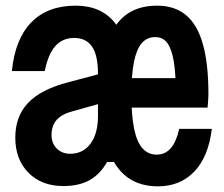

<svg xmlns="http://www.w3.org/2000/svg" viewBox="-20 -641 790 678"><path d="M538 17Q437 17 387 -61.5Q337 -140 337 -307Q337 -469 385 -545Q433 -621 535 -621Q597 -621 637 -587.5Q677 -554 696.5 -485Q716 -416 716 -308Q716 -297 715 -284.5Q714 -272 713 -261H411V-365H642L601 -307Q601 -381 593.5 -425Q586 -469 570.5 -489.5Q555 -510 528 -510Q499 -510 480.5 -488.5Q462 -467 453 -422Q444 -377 444 -307Q444 -234 453.5 -187Q463 -140 483 -117.5Q503 -95 533 -95Q563 -95 582.5 -117Q602 -139 613 -186H728Q716 -87 666 -35Q616 17 538 17ZM336 -381V-276L236 -248Q198 -238 180 -217.5Q162 -197 162 -164Q162 -135 180.5 -116.5Q199 -98 228 -98Q273 -98 299.5 -133.5Q326 -169 326 -232V-380Q326 -446 305 -476.5Q284 -507 242 -507Q201 -507 175.5 -478.5Q150 -450 138 -390H22Q33 -503 90.5 -562Q148 -621 247 -621Q337 -621 385 -561Q433 -501 433 -391V-105L398 -69H358Q334 -26 296.5 -5Q259 16 204 16Q127 16 80.5 -31Q34 -78 34 -155Q34 -230 79 -277.5Q124 -325 219 -350Z"/></svg>

Font: Martian Mono SemiExpanded Medium
Style: Regular
Weight: 500
Width: 6
Designer: Roman Shamin
Foundry: Evil Martians
Version: Version 1.000